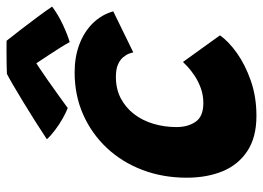

<svg xmlns="http://www.w3.org/2000/svg" viewBox="-128 -667 800 584"><g transform="rotate(-90 272.0 -375.0)"><path d="M456.5 -106Q438.5 -80 402.8 -54.5Q367 -29 318.2 -12Q269.5 5 211.5 5Q146.5 5 104.8 -22.5Q63 -50 43.2 -97.8Q23.5 -145.5 23.5 -207Q23.5 -279.5 47 -341.5Q70.5 -403.5 113.8 -449.8Q157 -496 215.5 -522Q274 -548 344 -548Q391 -548 429.2 -533.5Q467.5 -519 493.5 -492.5Q519.5 -466 529.5 -430.5L404.5 -369.5Q404 -373.5 401 -382Q398 -390.5 390.2 -400Q382.5 -409.5 368.2 -416Q354 -422.5 330 -422.5Q293.5 -422.5 265.2 -407.8Q237 -393 217.2 -367.5Q197.5 -342 187.5 -308.5Q177.5 -275 177.5 -238.5Q177.5 -203 193.8 -179.8Q210 -156.5 250.5 -156.5Q274.5 -156.5 295.8 -164.2Q317 -172 333.5 -183Q350 -194 361 -204.2Q372 -214.5 375.5 -218.5ZM440 -755Q454.5 -737 473.5 -712.2Q492.5 -687.5 511.5 -662Q530.5 -636.5 544 -616.5Q520 -598.5 489.8 -584.2Q459.5 -570 436 -563Q427.5 -578.5 416.5 -595.8Q405.5 -613 395 -629Q384.5 -645 377 -656.2Q369.5 -667.5 367 -671H381.5Q375 -667 358.5 -656Q342 -645 320.2 -629.8Q298.5 -614.5 276.2 -598.5Q254 -582.5 235.5 -569Q223 -573.5 204.2 -584Q185.5 -594.5 168 -607.8Q150.5 -621 140.5 -632.5Q167.5 -650.5 197.2 -669.2Q227 -688 255 -705Q283 -722 305.2 -735Q327.5 -748 339.5 -754Q348 -754.5 368 -754.8Q388 -755 408.8 -755.2Q429.5 -755.5 440 -755Z"/></g></svg>

Font: Grandstander Thin
Style: Bold Italic
Weight: 700
Italic angle: -15°
Version: Version 1.200